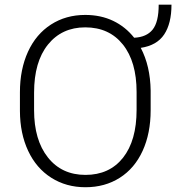

<svg xmlns="http://www.w3.org/2000/svg" viewBox="-20 -784 747 814"><path d="M618.7 -316.9Q618.7 -218.8 584.7 -144.5Q550.8 -70.3 487.8 -30.3Q424.8 9.8 342.3 9.8Q260.7 9.8 197.3 -30.5Q133.8 -70.8 99.4 -144.3Q64.9 -217.8 64.5 -313.5V-393.1Q64.5 -489.7 98.6 -564.5Q132.8 -639.2 196 -679.9Q259.3 -720.7 341.3 -720.7Q407.2 -720.7 459.7 -695.6Q512.2 -670.4 548.8 -624Q601.1 -626.5 627 -658.4Q652.8 -690.4 652.8 -764.2H707Q707 -684.6 676 -637.9Q645 -591.3 576.7 -581.1Q617.2 -504.4 618.7 -399.9ZM559.1 -394Q559.1 -522.5 501 -595.2Q442.9 -668 341.3 -668Q242.2 -668 183.3 -595Q124.5 -522 124.5 -391.1V-316.9Q124.5 -190.4 183.1 -116.5Q241.7 -42.5 342.3 -42.5Q443.8 -42.5 501.5 -115.2Q559.1 -188 559.1 -318.4Z"/></svg>

Font: Roboto-Light
Style: Regular
Weight: 300
Designer: Google
Version: Version 2.137; 2017